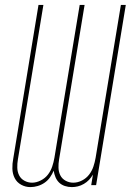

<svg xmlns="http://www.w3.org/2000/svg" viewBox="-20 -755 540 783"><path d="M104 8Q84 8 66.5 -1.5Q49 -11 40 -28.5Q31 -46 30.5 -67Q30 -88 34 -108L137 -735H157L53 -105Q50 -88 50.5 -71Q51 -54 58 -40Q65 -26 79.5 -18Q94 -10 111 -10Q128 -10 146 -19Q164 -28 175.5 -43Q187 -58 193 -76Q199 -94 202 -112L305 -735H325L221 -105Q218 -88 218.5 -71Q219 -54 226 -40Q233 -26 247.5 -18Q262 -10 279 -10Q297 -10 314.5 -19Q332 -28 343.5 -43Q355 -58 361 -76Q367 -94 370 -112L473 -735H493L372 0H352L359 -43Q352 -31 343 -21.5Q334 -12 322 -5Q310 2 297.5 5Q285 8 273 8Q258 8 244.5 3.5Q231 -1 221.5 -10Q212 -19 206.5 -32Q201 -45 199 -59Q193 -45 184 -32Q175 -19 162 -10Q149 -1 134 3.5Q119 8 104 8Z"/></svg>

Font: Iosevka SS18 Thin
Style: Italic
Weight: 100
Italic angle: -9°
Monospace: yes
Designer: Belleve Invis
Foundry: Belleve Invis
Version: Version 25.1.1; ttfautohint (v1.8.4)